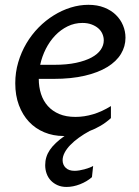

<svg xmlns="http://www.w3.org/2000/svg" viewBox="-20 -547 568 786"><path d="M138.7 -224.1Q138.7 -190.9 147.9 -162.4Q157.2 -133.8 175.8 -113Q194.3 -92.3 222.4 -80.3Q250.5 -68.4 289.1 -68.4Q324.7 -68.4 361.3 -79.3Q397.9 -90.3 434.1 -112.8V-63.5Q413.6 -44.9 391.4 -32Q369.1 -19 346.7 -10.7Q323.2 2 303 16.6Q282.7 31.2 267.8 46.6Q252.9 62 244.6 77.9Q236.3 93.8 236.3 108.9Q236.3 127.4 249 139.9Q261.7 152.3 285.2 152.3Q293.9 152.3 304.7 150.6Q315.4 148.9 325.9 146Q336.4 143.1 345.7 139.6Q355 136.2 361.3 132.3L356.4 178.2Q335.9 196.3 307.6 207.3Q279.3 218.3 252.4 218.3Q231.9 218.3 215.8 211.2Q199.7 204.1 188.2 192.1Q176.8 180.2 170.9 163.8Q165 147.5 165 128.9Q165 94.7 184.1 66.7Q203.1 38.6 244.1 9.8H240.7Q197.8 9.8 161.4 -5.4Q125 -20.5 98.6 -48.6Q72.3 -76.7 57.4 -116.5Q42.5 -156.2 42.5 -206.1Q42.5 -251 54.7 -292.2Q66.9 -333.5 88.1 -369.4Q109.4 -405.3 137.9 -434.3Q166.5 -463.4 200 -484.1Q233.4 -504.9 269.5 -516.1Q305.7 -527.3 341.8 -527.3Q378.4 -527.3 406.7 -516.1Q435.1 -504.9 454.3 -486.1Q473.6 -467.3 483.6 -443.1Q493.7 -418.9 493.7 -392.6Q493.7 -356.9 475.1 -326.2Q456.5 -295.4 419.4 -272.7Q382.3 -250 327.4 -237.1Q272.5 -224.1 199.7 -224.1ZM317.4 -453.1Q285.2 -453.1 256.8 -439.2Q228.5 -425.3 206.1 -401.9Q183.6 -378.4 167.7 -347.2Q151.9 -315.9 144.5 -281.7H202.1Q253.4 -281.7 291.3 -289.8Q329.1 -297.9 354.5 -311.5Q379.9 -325.2 392.3 -343.3Q404.8 -361.3 404.8 -381.8Q404.8 -395.5 399.2 -408.4Q393.6 -421.4 382.3 -431.2Q371.1 -440.9 354.7 -447Q338.4 -453.1 317.4 -453.1Z"/></svg>

Font: Proza Libre
Style: Italic
Weight: 400
Designer: Jasper de Waard
Foundry: Jasper de Waard
Version: Version 1.000; ttfautohint (v1.4.1.8-43bc)